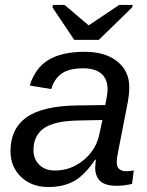

<svg xmlns="http://www.w3.org/2000/svg" viewBox="-20 -748 596 778"><path d="M452.6 4.9Q407.2 4.9 386.5 -13.9Q365.7 -32.7 365.7 -69.8L368.2 -101.1H365.2Q324.7 -39.6 281.2 -14.9Q237.8 9.8 176.3 9.8Q107.9 9.8 65.2 -31.2Q22.5 -72.3 22.5 -135.7Q22.5 -226.1 87.2 -272.5Q151.9 -318.8 293.5 -320.8L406.7 -322.3Q416 -370.1 416 -384.3Q416 -428.7 390.1 -450Q364.3 -471.2 318.4 -471.2Q260.3 -471.2 230.5 -450.4Q200.7 -429.7 187.5 -387.2L100.6 -401.4Q122.6 -473.1 177 -505.6Q231.4 -538.1 323.2 -538.1Q406.7 -538.1 455.3 -499Q503.9 -460 503.9 -394Q503.9 -362.8 494.6 -317.4L458.5 -132.8Q453.1 -109.4 453.1 -89.8Q453.1 -54.2 492.7 -54.2Q505.9 -54.2 522 -57.6L515.1 -2.9Q482.9 4.9 452.6 4.9ZM395 -261.7 297.9 -259.8Q239.7 -258.3 206.5 -249.3Q173.3 -240.2 155 -226.3Q136.7 -212.4 126.2 -191.2Q115.7 -169.9 115.7 -139.6Q115.7 -103 139.4 -80.1Q163.1 -57.1 200.7 -57.1Q248 -57.1 286.1 -77.4Q324.2 -97.7 349.1 -130.4Q374 -163.1 381.8 -200.7ZM380.4 -586.4H280.8L192.4 -718.3L194.3 -728H241.7L338.9 -645.5H339.8L462.9 -728H517.6L515.6 -718.3Z"/></svg>

Font: Liberation Sans
Style: Italic
Weight: 400
Italic angle: -12°
Designer: Steve Matteson
Foundry: Ascender Corporation
Version: Version 2.1.5